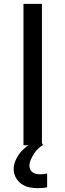

<svg xmlns="http://www.w3.org/2000/svg" viewBox="-20 -755 340 998"><path d="M102 0V-735H198V0ZM176 223Q154 223 132 218.5Q110 214 91.5 201Q73 188 62 167.5Q51 147 51 125Q51 105 58 86Q65 67 76.5 50Q88 33 103 19.5Q118 6 135 -6L139 -8H202V0Q188 8 176 20Q164 32 155.5 46Q147 60 140 75.5Q133 91 133 107Q133 117 137.5 126.5Q142 136 150.5 141.5Q159 147 168.5 149Q178 151 188 151Q198 151 207 150Q216 149 225 147V219Q213 221 201 222Q189 223 176 223Z"/></svg>

Font: Iosevka Aile Medium
Style: Regular
Weight: 500
Designer: Belleve Invis
Foundry: Belleve Invis
Version: Version 27.3.5; ttfautohint (v1.8.4)